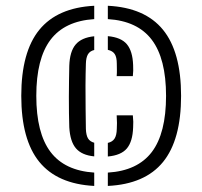

<svg xmlns="http://www.w3.org/2000/svg" viewBox="-20 -624 684 649"><path d="M51.9 -300Q51.9 -448.2 112.8 -523.1Q173.8 -598 298.5 -604.5V-559.4Q198.5 -552.9 150.6 -489.3Q102.7 -425.7 102.7 -300Q102.7 -174.3 150.6 -110.7Q198.5 -47.1 298.5 -40.6V4.5Q173.8 -2 112.8 -76.9Q51.9 -151.8 51.9 -300ZM214.2 -193.8Q213.3 -215.3 213.1 -241.7Q212.8 -268.2 212.8 -296.4Q212.8 -324.7 213.3 -351.7Q213.7 -378.8 214.2 -401.6Q215.7 -449.8 235.6 -473.4Q255.5 -497.1 298.5 -501.4V-455Q284 -451.5 277.4 -440.6Q270.8 -429.6 270.3 -408.4Q269.2 -374.4 269 -334.1Q268.9 -293.9 269.4 -255.3Q269.9 -216.7 270.3 -188.2Q271.1 -166.9 277.5 -156.2Q284 -145.4 298.5 -141.5V-95.4Q256.7 -99.4 236.9 -122.4Q217 -145.4 214.2 -193.8ZM344.5 4.5V-40.6Q444.8 -46.7 493.1 -110.1Q541.3 -173.5 541.3 -300Q541.3 -425.7 493.1 -489.5Q444.8 -553.3 344.5 -559.4V-604.5Q469.7 -598.4 530.9 -523.5Q592.1 -448.6 592.1 -300Q592.1 -151.4 531.1 -76.5Q470.1 -1.6 344.5 4.5ZM344.5 -95V-141Q360.2 -144.5 367.2 -155.5Q374.3 -166.5 374.8 -188.2Q375.4 -199.1 375.4 -208.3Q375.4 -217.5 374.4 -234.2H429Q430.4 -220.7 430.5 -212.4Q430.6 -204 430 -193.2Q428.4 -145.6 408.9 -122.3Q389.3 -99 344.5 -95ZM344.5 -501.8Q389.4 -497.8 408.9 -474.4Q428.4 -451 430 -403.8Q430.6 -394 430.3 -385Q430 -376 429 -366.6H374.4Q375.4 -377.7 375.1 -388.7Q374.8 -399.7 374.8 -409Q374.8 -430.6 367.8 -441.3Q360.8 -452 344.5 -455.5Z"/></svg>

Font: Big Shoulders Stencil Text SC Thin
Style: Regular
Weight: 100
Designer: Patric King
Foundry: XO Type Co
Version: Version 2.001